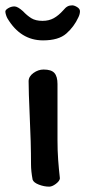

<svg xmlns="http://www.w3.org/2000/svg" viewBox="-31 -694 319 718"><path d="M-11 -651Q-11 -657 0 -663.5Q11 -670 23 -670Q35 -670 55 -652Q70 -636 86 -626Q102 -616 128 -616Q152 -616 170 -626Q188 -636 205 -655Q214 -666 221.5 -670Q229 -674 239 -674Q247 -674 257.5 -667.5Q268 -661 268 -652Q268 -641 262 -629Q246 -594 217 -568.5Q188 -543 130 -543Q46 -543 -3 -625Q-6 -630 -8.5 -638Q-11 -646 -11 -651ZM132 -434Q112 -434 94 -421Q76 -408 76 -390Q76 -353 80 -263Q85 -161 85 -79Q85 -54 91 -22Q95 -11 114.5 -3.5Q134 4 153 4Q164 4 178 -6.5Q192 -17 193 -27Q189 -62 186.5 -96.5Q184 -131 184 -170V-199V-380Q184 -408 172.5 -421Q161 -434 132 -434Z"/></svg>

Font: Itim
Style: Regular
Weight: 400
Designer: Suppakit Chalermlarp
Version: Version 1.002g